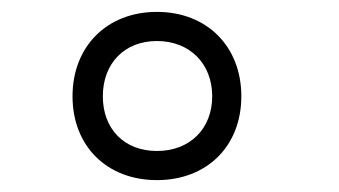

<svg xmlns="http://www.w3.org/2000/svg" viewBox="-20 -726 570 323"><path d="M102 -564C102 -480 160 -423 244 -423C328 -423 386 -480 386 -564C386 -648 328 -706 244 -706C160 -706 102 -648 102 -564ZM153 -564C153 -619 189 -657 244 -657C299 -657 337 -619 337 -564C337 -509 299 -472 244 -472C189 -472 153 -509 153 -564Z"/></svg>

Font: TitilliumText22L
Style: 400 wt
Weight: 400
Designer: Campivisivi
Foundry: Campivisivi
Version: 1.000